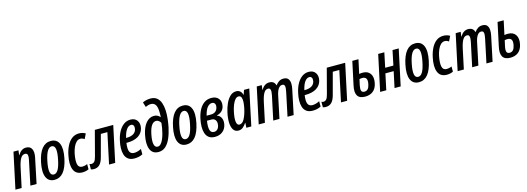

<svg xmlns="http://www.w3.org/2000/svg" viewBox="3 -1770 7639 2781"><g transform="rotate(-15 3822.5 -379.5)"><path d="M-2 0 113 -539H188L179 -468H182Q207 -510 236.5 -529.5Q266 -549 302 -549Q365 -549 387.5 -501.5Q410 -454 394 -378L315 0H222L299 -367Q309 -411 303 -438Q297 -465 264 -465Q224 -465 198 -421Q172 -377 154 -293L91 0Z M585 10Q496 10 462.5 -67.5Q429 -145 459 -288Q513 -549 673 -549Q763 -549 796.5 -472Q830 -395 800 -252Q772 -119 718.5 -54.5Q665 10 585 10ZM593 -68Q631 -68 659 -114Q687 -160 707 -261Q751 -471 666 -471Q628 -471 599.5 -423.5Q571 -376 551 -277Q508 -68 593 -68Z M1003 10Q905 10 872 -70Q839 -150 869 -288Q884 -361 914 -420.5Q944 -480 989.5 -514.5Q1035 -549 1096 -549Q1149 -549 1193 -523L1156 -447Q1127 -469 1096 -469Q1062 -469 1036 -444Q1010 -419 991.5 -377Q973 -335 962 -283Q942 -182 954 -126.5Q966 -71 1021 -71Q1034 -71 1054 -74.5Q1074 -78 1097 -89V-11Q1076 0 1050.5 5Q1025 10 1003 10Z M1174 7Q1148 7 1130 0V-81Q1145 -75 1160 -75Q1184 -75 1202.5 -93Q1221 -111 1235 -166L1333 -539H1609L1494 0H1402L1500 -460H1402L1315 -136Q1296 -62 1262 -27.5Q1228 7 1174 7Z M1783 10Q1723 10 1688.5 -16.5Q1654 -43 1640.5 -86.5Q1627 -130 1628.5 -183Q1630 -236 1642 -289Q1658 -367 1690 -425.5Q1722 -484 1767 -516.5Q1812 -549 1868 -549Q1934 -549 1966.5 -504Q1999 -459 1985 -391Q1969 -318 1905 -278Q1841 -238 1734 -238H1726Q1713 -148 1731 -108.5Q1749 -69 1800 -69Q1821 -69 1848.5 -76Q1876 -83 1906 -99V-19Q1878 -3 1845.5 3.5Q1813 10 1783 10ZM1857 -473Q1820 -473 1789.5 -432Q1759 -391 1740 -308H1742Q1878 -308 1898 -400Q1904 -433 1893 -453Q1882 -473 1857 -473Z M2143 10Q2052 10 2020.5 -69.5Q1989 -149 2017 -282Q2040 -393 2091 -453Q2142 -513 2210 -513Q2244 -513 2266 -500Q2288 -487 2301 -470H2303Q2305 -487 2305 -505.5Q2305 -524 2305 -538Q2305 -617 2282 -653.5Q2259 -690 2212 -690Q2175 -690 2132 -669L2109 -742Q2137 -756 2167.5 -762.5Q2198 -769 2226 -769Q2288 -769 2324.5 -738Q2361 -707 2378 -655.5Q2395 -604 2397.5 -542Q2400 -480 2392.5 -416.5Q2385 -353 2374 -298Q2355 -209 2325 -139.5Q2295 -70 2250.5 -30Q2206 10 2143 10ZM2151 -68Q2177 -68 2198 -90.5Q2219 -113 2235 -149.5Q2251 -186 2262.5 -228.5Q2274 -271 2281 -312.5Q2288 -354 2291 -387Q2279 -409 2261 -422Q2243 -435 2222 -435Q2183 -435 2154 -394Q2125 -353 2107 -264Q2088 -171 2099 -119.5Q2110 -68 2151 -68Z M2564 10Q2475 10 2441.5 -67.5Q2408 -145 2438 -288Q2492 -549 2652 -549Q2742 -549 2775.5 -472Q2809 -395 2779 -252Q2751 -119 2697.5 -54.5Q2644 10 2564 10ZM2572 -68Q2610 -68 2638 -114Q2666 -160 2686 -261Q2730 -471 2645 -471Q2607 -471 2578.5 -423.5Q2550 -376 2530 -277Q2487 -68 2572 -68Z M2991 10Q2932 10 2898.5 -16Q2865 -42 2851 -86Q2837 -130 2838 -184Q2839 -238 2851 -293Q2865 -365 2894.5 -423Q2924 -481 2970.5 -515Q3017 -549 3081 -549Q3152 -549 3187.5 -505Q3223 -461 3209 -393Q3191 -306 3095 -283L3094 -280Q3136 -268 3156 -226Q3176 -184 3164 -127Q3151 -63 3104.5 -26.5Q3058 10 2991 10ZM3071 -476Q3035 -476 3003.5 -440.5Q2972 -405 2950 -318H3017Q3056 -318 3082.5 -338.5Q3109 -359 3117 -395Q3126 -430 3113.5 -453Q3101 -476 3071 -476ZM2996 -63Q3025 -63 3046 -83.5Q3067 -104 3074 -142Q3082 -189 3063 -217.5Q3044 -246 3004 -246H2936Q2922 -158 2935 -110.5Q2948 -63 2996 -63Z M3343 10Q3292 10 3266.5 -29Q3241 -68 3238 -134Q3235 -200 3253 -283Q3267 -351 3294 -411.5Q3321 -472 3360.5 -510.5Q3400 -549 3454 -549Q3487 -549 3510.5 -530Q3534 -511 3544 -472H3547L3570 -539H3649L3535 0H3461L3465 -74H3462Q3437 -35 3408.5 -12.5Q3380 10 3343 10ZM3378 -70Q3422 -70 3453 -128.5Q3484 -187 3504 -278Q3514 -325 3517 -368.5Q3520 -412 3509 -440Q3498 -468 3467 -468Q3439 -468 3416 -441Q3393 -414 3375.5 -370Q3358 -326 3347 -274Q3326 -175 3334 -122.5Q3342 -70 3378 -70Z M3646 0 3761 -539H3836L3827 -470H3830Q3877 -549 3949 -549Q4025 -549 4042 -480H4044Q4067 -513 4096 -531Q4125 -549 4161 -549Q4210 -549 4231.5 -523Q4253 -497 4255.5 -456.5Q4258 -416 4248 -371L4170 0H4078L4153 -356Q4158 -380 4160.5 -405.5Q4163 -431 4155.5 -448.5Q4148 -466 4122 -466Q4097 -466 4078.5 -448Q4060 -430 4048 -402Q4036 -374 4029 -342L3957 0H3864L3941 -362Q3946 -386 3947.5 -409.5Q3949 -433 3941 -449.5Q3933 -466 3910 -466Q3879 -466 3859 -442.5Q3839 -419 3825.5 -380.5Q3812 -342 3802 -296L3739 0Z M4456 10Q4396 10 4361.5 -16.5Q4327 -43 4313.5 -86.5Q4300 -130 4301.5 -183Q4303 -236 4315 -289Q4331 -367 4363 -425.5Q4395 -484 4440 -516.5Q4485 -549 4541 -549Q4607 -549 4639.5 -504Q4672 -459 4658 -391Q4642 -318 4578 -278Q4514 -238 4407 -238H4399Q4386 -148 4404 -108.5Q4422 -69 4473 -69Q4494 -69 4521.5 -76Q4549 -83 4579 -99V-19Q4551 -3 4518.5 3.5Q4486 10 4456 10ZM4530 -473Q4493 -473 4462.5 -432Q4432 -391 4413 -308H4415Q4551 -308 4571 -400Q4577 -433 4566 -453Q4555 -473 4530 -473Z M4652 7Q4626 7 4608 0V-81Q4623 -75 4638 -75Q4662 -75 4680.5 -93Q4699 -111 4713 -166L4811 -539H5087L4972 0H4880L4978 -460H4880L4793 -136Q4774 -62 4740 -27.5Q4706 7 4652 7Z M5241 10Q5075 10 5119 -189L5194 -539H5286L5241 -330Q5267 -335 5293 -335Q5372 -335 5407.5 -282Q5443 -229 5424 -140Q5408 -65 5361 -27.5Q5314 10 5241 10ZM5207 -171Q5195 -115 5204.5 -88.5Q5214 -62 5250 -62Q5313 -62 5330 -150Q5355 -262 5269 -262Q5261 -262 5249 -261Q5237 -260 5226 -257Z M5467 0 5582 -539H5674L5628 -319H5751L5797 -539H5890L5775 0H5683L5734 -240H5610L5559 0Z M6049 10Q5960 10 5926.5 -67.5Q5893 -145 5923 -288Q5977 -549 6137 -549Q6227 -549 6260.5 -472Q6294 -395 6264 -252Q6236 -119 6182.5 -54.5Q6129 10 6049 10ZM6057 -68Q6095 -68 6123 -114Q6151 -160 6171 -261Q6215 -471 6130 -471Q6092 -471 6063.5 -423.5Q6035 -376 6015 -277Q5972 -68 6057 -68Z M6467 10Q6369 10 6336 -70Q6303 -150 6333 -288Q6348 -361 6378 -420.5Q6408 -480 6453.5 -514.5Q6499 -549 6560 -549Q6613 -549 6657 -523L6620 -447Q6591 -469 6560 -469Q6526 -469 6500 -444Q6474 -419 6455.5 -377Q6437 -335 6426 -283Q6406 -182 6418 -126.5Q6430 -71 6485 -71Q6498 -71 6518 -74.5Q6538 -78 6561 -89V-11Q6540 0 6514.5 5Q6489 10 6467 10Z M6629 0 6744 -539H6819L6810 -470H6813Q6860 -549 6932 -549Q7008 -549 7025 -480H7027Q7050 -513 7079 -531Q7108 -549 7144 -549Q7193 -549 7214.5 -523Q7236 -497 7238.5 -456.5Q7241 -416 7231 -371L7153 0H7061L7136 -356Q7141 -380 7143.5 -405.5Q7146 -431 7138.5 -448.5Q7131 -466 7105 -466Q7080 -466 7061.5 -448Q7043 -430 7031 -402Q7019 -374 7012 -342L6940 0H6847L6924 -362Q6929 -386 6930.5 -409.5Q6932 -433 6924 -449.5Q6916 -466 6893 -466Q6862 -466 6842 -442.5Q6822 -419 6808.5 -380.5Q6795 -342 6785 -296L6722 0Z M7419 10Q7253 10 7297 -189L7372 -539H7464L7419 -330Q7445 -335 7471 -335Q7550 -335 7585.5 -282Q7621 -229 7602 -140Q7586 -65 7539 -27.5Q7492 10 7419 10ZM7385 -171Q7373 -115 7382.5 -88.5Q7392 -62 7428 -62Q7491 -62 7508 -150Q7533 -262 7447 -262Q7439 -262 7427 -261Q7415 -260 7404 -257Z"/></g></svg>

Font: Noto Sans ExtraCondensed Medium
Style: Italic
Weight: 500
Width: 2
Italic angle: -12°
Designer: Monotype Design Team
Foundry: Monotype Imaging Inc.
Version: Version 2.013; ttfautohint (v1.8.4.7-5d5b)